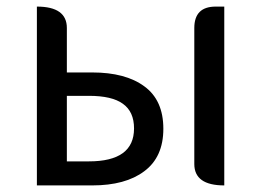

<svg xmlns="http://www.w3.org/2000/svg" viewBox="-20 -563 793 583"><path d="M92 0V-543Q183 -543 183 -478V-343H260Q361 -343 418 -301Q476 -259 476 -172Q476 -86 418 -43Q361 0 260 0ZM183 -73H250Q387 -73 387 -173Q387 -224 353 -248Q320 -272 250 -272H183ZM661 0Q570 0 570 -65V-478Q570 -543 635 -543H661V0Z"/></svg>

Font: Swei Toothpaste CJK TC
Style: Regular
Weight: 400
Version: Version 1.0